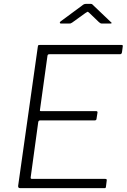

<svg xmlns="http://www.w3.org/2000/svg" viewBox="-20 -975 656 995"><path d="M176 -733Q177 -739 178.5 -740.5Q180 -742 186 -742H611Q618 -742 616 -733L612 -703Q611 -699 609 -696.5Q607 -694 601 -694H237Q232 -694 229.5 -692.5Q227 -691 226 -686L187 -405Q186 -402 187.5 -400.5Q189 -399 193 -399H479Q483 -399 484.5 -396.5Q486 -394 485 -390L480 -358Q479 -351 470 -351H188Q179 -351 178 -341L139 -56Q138 -48 145 -48H524Q530 -48 532 -46Q534 -44 533 -39L529 -7Q528 -2 527 -1Q526 0 521 0H84Q73 0 74 -12L176 -733ZM493 -860 442 -909Q435 -915 433.5 -914Q432 -913 422 -907L354 -858Q348 -854 345.5 -853.5Q343 -853 337 -853H296Q291 -853 290 -856.5Q289 -860 294 -864L405 -946Q411 -951 415.5 -953Q420 -955 428 -955H450Q457 -955 460 -951Q463 -947 466 -945L553 -862Q559 -858 558.5 -855.5Q558 -853 552 -853H507Q503 -853 500 -855Q497 -857 493 -860Z"/></svg>

Font: Libre Franklin Thin ExtraLight
Style: Italic
Weight: 250
Italic angle: -8°
Version: Version 3.000